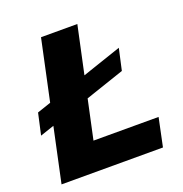

<svg xmlns="http://www.w3.org/2000/svg" viewBox="-125 -799 867 909"><g transform="rotate(-20 309.0 -344.0)"><path d="M20 -250 44 -358 508 -515 484 -407ZM32 0 179 -688H362L245 -143H573L543 0Z"/></g></svg>

Font: Saira Expanded
Style: Bold Italic
Weight: 700
Width: 7
Italic angle: -12°
Designer: Hector Gatti with collaboration of the Omnibus-Type team
Foundry: Omnibus-Type
Version: Version 1.101